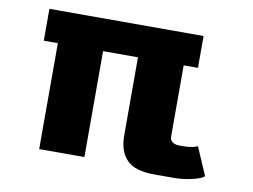

<svg xmlns="http://www.w3.org/2000/svg" viewBox="-69 -687 1064 807"><g transform="rotate(10 463.0 -283.5)"><path d="M634 21Q552 21 517 -15Q482 -51 482 -118V-452H333V0H140V-452H80V-588H738V-452H677V-148Q677 -132 689 -124.5Q701 -117 715 -117H736Q757 -117 772.5 -120.5Q788 -124 795 -128L846 -10Q846 -5 827 2.5Q808 10 778 15.5Q748 21 715 21Z"/></g></svg>

Font: Goldman
Style: Bold
Weight: 700
Designer: Jaikishan Patel
Version: Version 1.000; ttfautohint (v1.8.3)